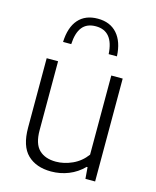

<svg xmlns="http://www.w3.org/2000/svg" viewBox="-120 -885 792 976"><g transform="rotate(15 276.0 -397.0)"><path d="M73 -176.5V-541.5H133V-178.5Q133 -107.5 164.8 -76.5Q196.5 -45.5 253.5 -45.5Q296.5 -45.5 340 -65.2Q383.5 -85 413 -125V-541.5H473V0H422L417 -60.5H412.5Q378.5 -26 334.8 -8.5Q291 9 243 9Q164 9 118.5 -35Q73 -79 73 -176.5ZM273 -803Q338 -803 375 -761.2Q412 -719.5 415.5 -643H372Q365 -763 273 -763Q226 -763 202 -733Q178 -703 175 -643H132Q135 -720.5 171.2 -761.8Q207.5 -803 273 -803Z"/></g></svg>

Font: Encode Sans Light
Style: Regular
Weight: 300
Designer: Multiple Designers
Foundry: Impallari Type
Version: Version 2.000